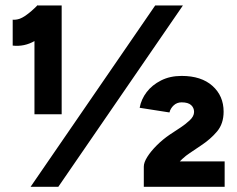

<svg xmlns="http://www.w3.org/2000/svg" viewBox="-20 -721 913 741"><path d="M113 -280V-641L125 -700H218V-280ZM29 -545V-645Q53 -643 77.5 -660Q102 -677 125 -701L196 -634Q154 -586 114 -563Q74 -540 29 -545ZM98 0 579 -700H686L205 0ZM644 -61 535 -78Q535 -94 548.5 -115.5Q562 -137 585 -160Q608 -183 636 -202L677 -229Q694 -240 711.5 -256Q729 -272 729 -289Q729 -305 717.5 -315.5Q706 -326 681 -326Q663 -326 650.5 -314.5Q638 -303 634 -287L519 -305Q525 -338 546 -365.5Q567 -393 601.5 -410.5Q636 -428 681 -428Q757 -428 800 -389.5Q843 -351 843 -290Q843 -244 818 -214Q793 -184 755 -159L712 -130Q698 -121 683.5 -107.5Q669 -94 658 -81Q647 -68 644 -61ZM535 0V-78L617 -98H847V0Z"/></svg>

Font: Figtree Light ExtraBold
Style: Regular
Weight: 800
Version: Version 2.001;gftools[0.9.30]